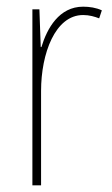

<svg xmlns="http://www.w3.org/2000/svg" viewBox="-20 -555 336 575"><path d="M229 -535C157 -535 121 -470 104 -414H102L98 -527H77V0H103V-283C103 -394 145 -510 229 -510C248 -510 264 -505 277 -500L285 -524C268 -532 248 -535 229 -535Z"/></svg>

Font: Noto Sans Condensed Thin
Style: Regular
Weight: 100
Width: 3
Designer: Monotype Design Team
Foundry: Monotype Imaging Inc.
Version: Version 2.013